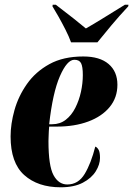

<svg xmlns="http://www.w3.org/2000/svg" viewBox="-20 -786 566 816"><path d="M238 10Q141 10 83 -42Q25 -94 25 -206Q25 -259 41.5 -318Q58 -377 94.5 -429Q131 -481 190 -513.5Q249 -546 334 -546Q404 -546 441.5 -514Q479 -482 479 -426Q479 -371 446 -331Q413 -291 355 -269.5Q297 -248 222 -248H189Q188 -242 187.5 -229Q187 -216 186.5 -203.5Q186 -191 186 -186Q186 -81 207.5 -41.5Q229 -2 266 -2Q313 -2 340 -47Q367 -92 385 -163Q393 -160 399 -149.5Q405 -139 405 -115Q405 -87 387 -58Q369 -29 332 -9.5Q295 10 238 10ZM202 -258Q235 -258 259.5 -277Q284 -296 300 -327.5Q316 -359 324 -395.5Q332 -432 332 -467Q332 -503 324.5 -517.5Q317 -532 296 -532Q265 -532 234.5 -462Q204 -392 189 -258ZM282 -606Q273 -631 258 -660.5Q243 -690 228 -716.5Q213 -743 203 -759L204 -766H217Q262 -732 292 -708Q322 -684 345 -665Q375 -682 415.5 -707Q456 -732 511 -766H526L525 -759Q485 -716 454 -679Q423 -642 394 -606Z"/></svg>

Font: Noto Serif Display ExtraCondensed Black
Style: Italic
Weight: 900
Width: 2
Italic angle: -12°
Designer: Monotype Design Team
Foundry: Monotype Imaging Inc.
Version: Version 2.009